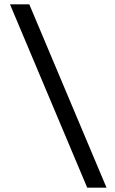

<svg xmlns="http://www.w3.org/2000/svg" viewBox="-20 -760 530 885"><path d="M382 105 26 -740H115L471 105Z"/></svg>

Font: BioRhyme
Style: Regular
Weight: 400
Designer: Aoife Mooney
Foundry: Aoife Mooney Type
Version: Version 1.600;gftools[0.9.33]